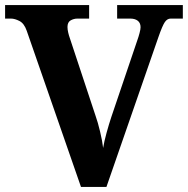

<svg xmlns="http://www.w3.org/2000/svg" viewBox="-20 -734 738 754"><path d="M85 -613Q75 -642 56.5 -651.5Q38 -661 23 -661H0V-714H330V-661H284Q270 -661 257.5 -654Q245 -647 245 -628Q245 -618 248 -605.5Q251 -593 254 -585L356 -277Q364 -255 373 -217.5Q382 -180 385 -153Q389 -178 398.5 -212.5Q408 -247 417 -274L520 -578Q524 -589 528 -604Q532 -619 532 -627Q532 -644 521 -652.5Q510 -661 492 -661H440V-714H698V-661H650Q637 -661 627.5 -647.5Q618 -634 602 -588L398 0H298Z"/></svg>

Font: Noto Serif Khojki
Style: Bold
Weight: 700
Version: Version 2.003